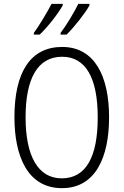

<svg xmlns="http://www.w3.org/2000/svg" viewBox="-20 -968 642 998"><path d="M445 -940V-948H387C370 -912 327 -839 295 -797V-788H326C365 -826 425 -902 445 -940ZM306 -940V-948H248C229 -911 188 -841 156 -797V-788H186C229 -828 285 -901 306 -940ZM547 -358C547 -572 472 -724 303 -724C140 -724 55 -595 55 -359C55 -157 123 10 302 10C478 10 547 -153 547 -358ZM113 -358C113 -557 174 -673 303 -673C426 -673 488 -562 488 -358C488 -154 428 -41 301 -41C177 -41 113 -158 113 -358Z"/></svg>

Font: Noto Sans Hebrew Condensed Light
Style: Regular
Weight: 300
Width: 3
Designer: Monotype Design Team
Foundry: Monotype Imaging Inc.
Version: Version 2.004